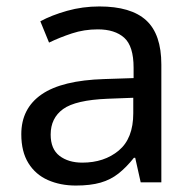

<svg xmlns="http://www.w3.org/2000/svg" viewBox="-20 -565 601 595"><path d="M288 -545Q386 -545 433 -502Q480 -459 480 -365V0H416L399 -76H395Q372 -47 347.5 -27.5Q323 -8 291.5 1Q260 10 215 10Q167 10 128.5 -7Q90 -24 68 -59.5Q46 -95 46 -149Q46 -229 109 -272.5Q172 -316 303 -320L394 -323V-355Q394 -422 365 -448Q336 -474 283 -474Q241 -474 203 -461.5Q165 -449 132 -433L105 -499Q140 -518 188 -531.5Q236 -545 288 -545ZM314 -259Q214 -255 175.5 -227Q137 -199 137 -148Q137 -103 164.5 -82Q192 -61 235 -61Q303 -61 348 -98.5Q393 -136 393 -214V-262Z"/></svg>

Font: gurmukhi15
Style: Book
Weight: 400
Designer: Jelle Bosma - Monotype Design Team
Foundry: Monotype Imaging Inc.
Version: Version 2.003